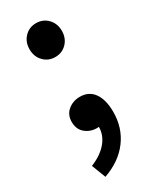

<svg xmlns="http://www.w3.org/2000/svg" viewBox="-195 -603 702 865"><g transform="rotate(-30 155.5 -171.0)"><path d="M156 -373Q120 -373 96 -398Q72 -423 72 -461Q72 -499 96 -524Q120 -549 156 -549Q192 -549 216 -524Q240 -499 240 -461Q240 -423 216 -398Q192 -373 156 -373ZM81 207 53 134Q108 112 138.5 75.5Q169 39 168 -6L162 -104L211 -23Q200 -12 186.5 -7Q173 -2 158 -2Q124 -2 98.5 -23Q73 -44 73 -83Q73 -120 99 -141.5Q125 -163 161 -163Q208 -163 233 -127.5Q258 -92 258 -29Q258 54 212 115.5Q166 177 81 207Z"/></g></svg>

Font: Noto Sans KR Thin SemiBold
Style: Regular
Weight: 600
Version: Version 2.004-H2;hotconv 1.0.118;makeotfexe 2.5.65603